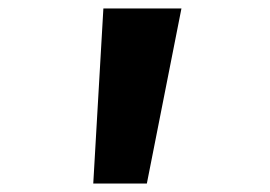

<svg xmlns="http://www.w3.org/2000/svg" viewBox="-20 -1012 640 455"><path d="M328 -577H201L225 -992H410Z"/></svg>

Font: Mantou Sans
Style: Regular
Weight: 400
Designer: Mant0u / artakana
Foundry: Mant0u / artakana
Version: Version 1.001;October 22, 2023;FontCreator 14.0.0.2901 64-bi